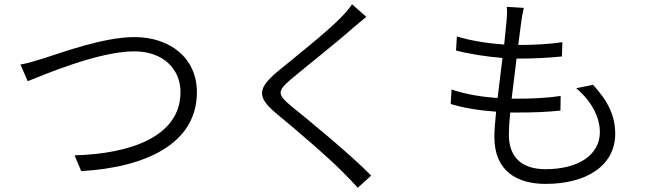

<svg xmlns="http://www.w3.org/2000/svg" viewBox="-20 -820 3040 901"><path d="M76 -517 110 -439C184 -468 442 -579 610 -579C747 -579 827 -495 827 -388C827 -178 590 -98 330 -91L361 -17C662 -34 904 -145 904 -387C904 -551 774 -646 611 -646C466 -646 270 -573 184 -546C146 -534 113 -524 76 -517Z M1699 -741 1632 -800C1621 -782 1597 -755 1578 -736C1511 -667 1357 -546 1281 -483C1193 -408 1181 -367 1275 -289C1368 -212 1521 -82 1593 -8C1617 16 1639 39 1659 61L1722 4C1615 -104 1440 -246 1347 -322C1280 -377 1282 -393 1343 -446C1418 -509 1564 -624 1633 -686C1649 -699 1679 -725 1699 -741Z M2099 -400 2095 -332C2157 -313 2233 -301 2308 -296C2303 -247 2300 -205 2300 -177C2300 -15 2409 43 2540 43C2734 43 2867 -44 2867 -192C2867 -278 2832 -347 2763 -422L2684 -406C2759 -343 2795 -267 2795 -200C2795 -93 2694 -26 2540 -26C2423 -26 2368 -88 2368 -187C2368 -213 2370 -250 2374 -292H2411C2479 -292 2541 -294 2610 -301L2611 -370C2540 -359 2472 -357 2402 -357H2381L2404 -545H2412C2493 -545 2552 -549 2617 -555L2619 -622C2559 -613 2490 -609 2412 -609L2426 -717C2429 -738 2432 -758 2438 -783L2358 -788C2360 -771 2360 -753 2357 -721L2346 -611C2271 -616 2188 -629 2124 -649L2120 -583C2184 -566 2265 -554 2338 -548L2315 -360C2243 -365 2166 -377 2099 -400Z"/></svg>

Font: Noto Sans JP DemiLight
Style: Regular
Weight: 350
Designer: Ryoko NISHIZUKA 西塚涼子 (kana, bopomofo & ideographs); Paul D. Hunt (Latin, Greek & Cyrillic); Sandoll Communications 산돌커뮤니
Foundry: Adobe
Version: Version 2.004;hotconv 1.0.118;makeotfexe 2.5.65603